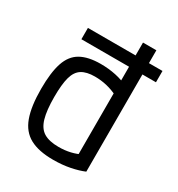

<svg xmlns="http://www.w3.org/2000/svg" viewBox="-175 -845 901 970"><g transform="rotate(30 275.0 -360.0)"><path d="M98 -589V-655H533V-589ZM278 10Q194 10 143 -17.5Q92 -45 69.5 -107Q47 -169 47 -270Q47 -366 66 -423Q85 -480 129 -505Q173 -530 246 -530Q292 -530 334.5 -521Q377 -512 413 -493L392 -426Q356 -444 322 -452Q288 -460 252 -460Q204 -460 176 -442.5Q148 -425 136.5 -383.5Q125 -342 125 -268Q125 -190 138.5 -144Q152 -98 183.5 -79Q215 -60 270 -60Q306 -60 338 -67.5Q370 -75 396 -89L376 -47V-730H454V-22Q421 -8 376 1Q331 10 278 10Z"/></g></svg>

Font: M PLUS Code Latin SemiExpanded
Style: Regular
Weight: 400
Width: 6
Designer: Coji Morishita
Foundry: UNDERFOREST DESIGN
Version: Version 1.002; ttfautohint (v1.8.3)